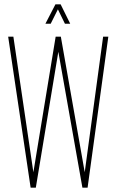

<svg xmlns="http://www.w3.org/2000/svg" viewBox="-20 -870 540 890"><path d="M362 0 238 -700H262L385 -2L363 0ZM122 0 18 -699V-700H42L145 -2L123 0ZM123 0 238 -700H262L146 0ZM363 0 458 -700H482V-699L386 0ZM281 -760 237 -850H261L305 -761V-760ZM191 -760V-761L237 -850H260L215 -760Z"/></svg>

Font: Foldit Thin
Style: Regular
Weight: 100
Designer: Sophia Tai
Foundry: Sophia Tai
Version: Version 1.003